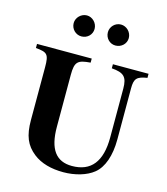

<svg xmlns="http://www.w3.org/2000/svg" viewBox="-133 -1018 988 1139"><g transform="rotate(15 361.0 -448.5)"><path d="M701 -676H482V-651C556 -645 579 -625 579 -552V-252C579 -104 520 -30 403 -30C306 -30 257 -93 257 -232V-550C257 -632 274 -645 352 -651V-676H16V-651C86 -644 98 -636 98 -555V-231C98 -134 121 -80 178 -35C225 2 289 19 363 19C434 19 504 -1 547 -36C596 -75 623 -152 623 -252V-566C623 -625 637 -641 701 -651ZM323 -850C323 -886 293 -916 259 -916C224 -916 194 -886 194 -852C194 -816 223 -787 258 -787C295 -787 323 -815 323 -850ZM533 -850C533 -886 503 -916 468 -916C433 -916 404 -887 404 -852C404 -816 432 -787 467 -787C504 -787 533 -815 533 -850Z"/></g></svg>

Font: XITS Math
Style: Bold
Weight: 700
Designer: MicroPress Inc., with final additions and corrections provided by Coen Hoffman, Elsevier (retired)
Version: Version 1.302